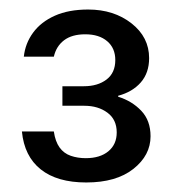

<svg xmlns="http://www.w3.org/2000/svg" viewBox="-20 -730 370 403"><path d="M161 -347Q100 -347 65.5 -374.5Q31 -402 26 -454H93Q96 -433 105 -420.5Q114 -408 128.5 -403Q143 -398 160 -398Q190 -398 207.5 -412.5Q225 -427 225 -452Q225 -479 205.5 -493.5Q186 -508 157 -508H111V-549H156Q185 -549 203.5 -563Q222 -577 222 -604Q222 -629 205 -643.5Q188 -658 159 -658Q131 -658 114.5 -645.5Q98 -633 93 -611H30Q33 -639 49.5 -661.5Q66 -684 95 -697Q124 -710 165 -710Q219 -710 256 -681Q293 -652 293 -608Q293 -577 275.5 -557Q258 -537 228 -529V-527Q257 -518 276.5 -497.5Q296 -477 296 -444Q296 -404 260 -375.5Q224 -347 161 -347Z"/></svg>

Font: DM Sans 11pt
Style: Regular
Weight: 400
Version: Version 4.004;gftools[0.9.30]